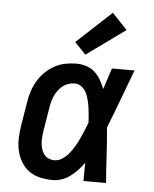

<svg xmlns="http://www.w3.org/2000/svg" viewBox="-55 -833 710 888"><g transform="rotate(5 300.0 -389.5)"><path d="M222 8Q193 8 164 1.5Q135 -5 112.5 -21.5Q90 -38 75.5 -62.5Q61 -87 55 -114.5Q49 -142 50 -172Q51 -202 56 -232L74 -342Q78 -367 86 -392Q94 -417 108 -440.5Q122 -464 141.5 -483Q161 -502 185 -515Q209 -528 234.5 -533Q260 -538 286 -538Q310 -538 332.5 -530.5Q355 -523 371.5 -508Q388 -493 399.5 -473Q411 -453 419 -432Q427 -456 435 -480.5Q443 -505 451 -530H556Q530 -462 504.5 -393Q479 -324 452 -256Q458 -192 461.5 -128Q465 -64 470 0H365Q365 -21 365.5 -42.5Q366 -64 366 -85Q353 -67 337.5 -50Q322 -33 303.5 -19.5Q285 -6 264 1Q243 8 222 8ZM222 -84Q242 -84 260 -96Q278 -108 291 -124.5Q304 -141 314.5 -159Q325 -177 333.5 -195.5Q342 -214 350 -233Q358 -252 365 -271Q364 -289 362.5 -306.5Q361 -324 358.5 -341.5Q356 -359 351.5 -376.5Q347 -394 339.5 -409Q332 -424 318 -435Q304 -446 286 -446Q272 -446 257.5 -441.5Q243 -437 231.5 -428Q220 -419 210.5 -407Q201 -395 195 -381.5Q189 -368 185 -354.5Q181 -341 179 -327L161 -217Q159 -202 157.5 -187.5Q156 -173 157 -159Q158 -145 162 -131.5Q166 -118 174 -107Q182 -96 195 -90Q208 -84 222 -84ZM323 -583 271 -637 433 -787 503 -713Z"/></g></svg>

Font: Iosevka Curly Slab SmBdEx
Style: Italic
Weight: 600
Width: 7
Italic angle: -9°
Monospace: yes
Designer: Belleve Invis
Foundry: Belleve Invis
Version: Version 11.1.0; ttfautohint (v1.8.3)